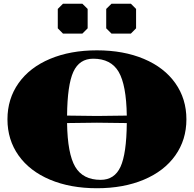

<svg xmlns="http://www.w3.org/2000/svg" viewBox="-20 -1000 1040 1030"><path d="M549.8 -952.1 578.1 -980H682.1L710 -952.1V-848.1L682.1 -819.8H578.1L549.8 -848.1ZM290 -952.1 317.9 -980H421.9L450.2 -952.1V-848.1L421.9 -819.8H317.9L290 -848.1ZM751.7 -36.1Q642.6 9.8 500 9.8Q357.4 9.8 248.3 -36.1Q139.2 -82 79.6 -166Q20 -250 20 -359.9Q20 -469.7 79.6 -554Q139.2 -638.2 248.3 -684.1Q357.4 -730 500 -730Q642.6 -730 751.7 -684.1Q860.8 -638.2 920.4 -554Q980 -469.7 980 -359.9Q980 -250 920.4 -166Q860.8 -82 751.7 -36.1ZM660.2 -379.9Q657.7 -544.4 616.5 -614.7Q575.2 -685.1 480 -685.1Q405.8 -685.1 373.5 -614.7Q341.3 -544.4 339.8 -379.9L500 -377.9ZM339.8 -339.8Q342.3 -175.3 383.5 -105.2Q424.8 -35.2 520 -35.2Q594.2 -35.2 626.5 -105.2Q658.7 -175.3 660.2 -339.8L500 -341.8Z"/></svg>

Font: Yokawerad
Style: Regular
Weight: 500
Designer: gluk
Foundry: gluk
Version: Version 0.79